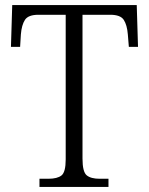

<svg xmlns="http://www.w3.org/2000/svg" viewBox="-20 -734 585 754"><path d="M135 0V-32H170Q205 -32 221.5 -45Q238 -58 238 -108V-676H131Q91 -676 78 -656Q65 -636 62 -599L59 -550H23L28 -714H517L522 -550H486L482 -599Q479 -636 466 -656Q453 -676 413 -676H304V-111Q304 -59 320.5 -45.5Q337 -32 371 -32H406V0Z"/></svg>

Font: Noto Serif Ethiopic SemiCondensed Light
Style: Regular
Weight: 300
Width: 4
Designer: Monotype Design Team
Foundry: Monotype Imaging Inc.
Version: Version 2.102; ttfautohint (v1.8.4.7-5d5b)